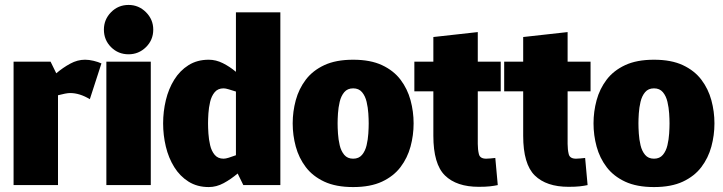

<svg xmlns="http://www.w3.org/2000/svg" viewBox="-20 -750 2930 778"><path d="M344 -348Q303 -373 264 -373Q256 -373 243 -370.5Q230 -368 215 -364V0H35V-500H185L208 -453Q235 -476 264.5 -492Q294 -508 324 -508Q324 -508 325 -508Q341 -508 359.5 -503.5Q378 -499 391 -493Z M501 -530Q459 -530 430 -559Q401 -588 401 -630Q401 -671 430 -700.5Q459 -730 501 -730Q542 -730 571.5 -700.5Q601 -671 601 -630Q601 -588 571.5 -559Q542 -530 501 -530ZM411 0V-500H591V0Z M886 -392Q863 -392 850 -376.5Q837 -361 831.5 -337.5Q826 -314 824.5 -290.5Q823 -267 823 -250Q823 -233 824.5 -209Q826 -185 831.5 -161.5Q837 -138 850 -122.5Q863 -107 886 -107Q894 -107 907 -111Q920 -115 936 -121V-379Q920 -384 907 -388Q894 -392 886 -392ZM936 -700H1116V0H966L943 -47Q916 -24 886.5 -8Q857 8 826 8Q779 8 744 -14Q709 -36 686 -73Q663 -110 652 -156Q641 -202 641 -250Q641 -298 652 -344Q663 -390 686 -427Q709 -464 744 -486Q779 -508 826 -508Q855 -508 883 -494Q911 -480 936 -459Z M1166 -250Q1166 -298 1178.5 -344Q1191 -390 1219 -427Q1247 -464 1294 -486Q1341 -508 1411 -508Q1481 -508 1528 -486Q1575 -464 1603 -427Q1631 -390 1643.5 -344Q1656 -298 1656 -250Q1656 -202 1643.5 -156Q1631 -110 1603 -73Q1575 -36 1528 -14Q1481 8 1411 8Q1341 8 1294 -14Q1247 -36 1219 -73Q1191 -110 1178.5 -156Q1166 -202 1166 -250ZM1348 -250Q1348 -233 1349.5 -209Q1351 -185 1356.5 -161.5Q1362 -138 1375 -122.5Q1388 -107 1411 -107Q1434 -107 1447 -122.5Q1460 -138 1465.5 -161.5Q1471 -185 1472.5 -209Q1474 -233 1474 -250Q1474 -267 1472.5 -290.5Q1471 -314 1465.5 -337.5Q1460 -361 1447 -376.5Q1434 -392 1411 -392Q1388 -392 1375 -376.5Q1362 -361 1356.5 -337.5Q1351 -314 1349.5 -290.5Q1348 -267 1348 -250Z M1987 -110 1997 0Q1983 3 1965.5 5Q1948 7 1920 7Q1830 7 1783 -39Q1736 -85 1736 -200V-380H1659V-500H1736V-600L1916 -620V-500H2009V-380H1916V-167Q1916 -144 1920.5 -125.5Q1925 -107 1950 -107Q1959 -107 1967.5 -108Q1976 -109 1987 -110Z M2351 -110 2361 0Q2347 3 2329.5 5Q2312 7 2284 7Q2194 7 2147 -39Q2100 -85 2100 -200V-380H2023V-500H2100V-600L2280 -620V-500H2373V-380H2280V-167Q2280 -144 2284.5 -125.5Q2289 -107 2314 -107Q2323 -107 2331.5 -108Q2340 -109 2351 -110Z M2385 -250Q2385 -298 2397.5 -344Q2410 -390 2438 -427Q2466 -464 2513 -486Q2560 -508 2630 -508Q2700 -508 2747 -486Q2794 -464 2822 -427Q2850 -390 2862.5 -344Q2875 -298 2875 -250Q2875 -202 2862.5 -156Q2850 -110 2822 -73Q2794 -36 2747 -14Q2700 8 2630 8Q2560 8 2513 -14Q2466 -36 2438 -73Q2410 -110 2397.5 -156Q2385 -202 2385 -250ZM2567 -250Q2567 -233 2568.5 -209Q2570 -185 2575.5 -161.5Q2581 -138 2594 -122.5Q2607 -107 2630 -107Q2653 -107 2666 -122.5Q2679 -138 2684.5 -161.5Q2690 -185 2691.5 -209Q2693 -233 2693 -250Q2693 -267 2691.5 -290.5Q2690 -314 2684.5 -337.5Q2679 -361 2666 -376.5Q2653 -392 2630 -392Q2607 -392 2594 -376.5Q2581 -361 2575.5 -337.5Q2570 -314 2568.5 -290.5Q2567 -267 2567 -250Z"/></svg>

Font: Epunda Sans Black
Style: Regular
Weight: 900
Designer: Simon Atzbach
Foundry: typofactur
Version: Version 2.204; ttfautohint (v1.8.4.7-5d5b)